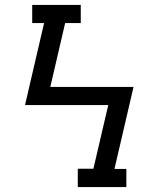

<svg xmlns="http://www.w3.org/2000/svg" viewBox="-20 -755 640 775"><path d="M294 0V-74H357L417 -331H81L158 -662H110V-735H306V-662H243L183 -404H519L442 -73H490V0Z"/></svg>

Font: Iosevka Plex Etoile
Style: Regular
Weight: 400
Designer: Belleve Invis
Foundry: Belleve Invis
Version: Version 25.1.1; ttfautohint (v1.8.4)